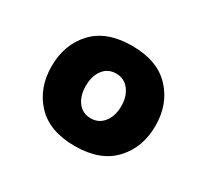

<svg xmlns="http://www.w3.org/2000/svg" viewBox="-102 -689 834 774"><g transform="rotate(30 315.5 -302.0)"><path d="M495 -135Q433 -69 315 -69Q197 -69 135.5 -135Q74 -201 74 -302Q74 -403 135.5 -469Q197 -535 315 -535Q433 -535 495 -469Q557 -403 557 -302Q557 -201 495 -135ZM255 -227Q277 -198 315 -198Q353 -198 375.5 -227.5Q398 -257 398 -302Q398 -347 375.5 -376.5Q353 -406 315 -406Q277 -406 255 -377Q233 -348 233 -302Q233 -256 255 -227Z"/></g></svg>

Font: Martel Sans Heavy
Style: Regular
Weight: 900
Designer: Dan Reynolds and Mathieu Réguer
Foundry: Dan Reynolds and Mathieu Réguer
Version: Version 1.001;PS 001.001;hotconv 1.0.70;makeotf.lib2.5.58329